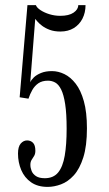

<svg xmlns="http://www.w3.org/2000/svg" viewBox="-20 -720 425 752"><path d="M166.5 12Q127.5 12 101.8 -6Q76 -24 63.2 -54Q50.5 -84 50.5 -118.5Q50.5 -145.5 61.2 -157.8Q72 -170 86 -170Q100 -170 109.2 -160.8Q118.5 -151.5 118.5 -129.5Q118.5 -117.5 113.8 -109.5Q109 -101.5 104 -94Q99 -86.5 99 -74.5Q99 -62.5 103.8 -50.5Q108.5 -38.5 121 -30.2Q133.5 -22 155.5 -22Q189 -22 207.5 -44.2Q226 -66.5 233.5 -110Q241 -153.5 241 -215.5Q241 -275.5 235.2 -312.5Q229.5 -349.5 219.5 -369.5Q209.5 -389.5 196.2 -396.8Q183 -404 168 -404Q145 -404 130.2 -393.8Q115.5 -383.5 106.5 -367.5Q97.5 -351.5 91.5 -333.5L57 -339L87.5 -700H120.5Q124 -690 138.8 -680.2Q153.5 -670.5 174 -664.2Q194.5 -658 216 -658Q250 -658 268.2 -670.5Q286.5 -683 286.5 -700H315Q315 -670.5 303 -647Q291 -623.5 269 -610Q247 -596.5 216.5 -596.5Q193 -596.5 175.2 -603Q157.5 -609.5 145.2 -618.8Q133 -628 126.5 -635.8Q120 -643.5 118 -646L98.5 -397.5Q102 -406.5 112.5 -416.8Q123 -427 140.8 -434.2Q158.5 -441.5 183.5 -441.5Q208 -441.5 232.2 -429.8Q256.5 -418 276.5 -392.2Q296.5 -366.5 308.5 -323.5Q320.5 -280.5 320.5 -217.5Q320.5 -148 306.2 -103.2Q292 -58.5 269 -33.2Q246 -8 219 2Q192 12 166.5 12Z"/></svg>

Font: Imbue Thin 10pt
Style: Regular
Weight: 400
Version: Version 1.102